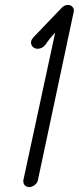

<svg xmlns="http://www.w3.org/2000/svg" viewBox="-20 -759 320 779"><path d="M134 -29Q132 -17 121 -8.5Q110 0 99 0Q86 0 79.5 -8.5Q73 -17 75 -29L204 -627L182 -602Q179 -597 175 -592.5Q171 -588 168 -584L170 -585Q157 -566 142.5 -562.5Q128 -559 118 -565Q108 -571 106 -583Q104 -595 116 -608L231 -728Q242 -739 256 -739Q267 -739 274.5 -730.5Q282 -722 279 -711Z"/></svg>

Font: VDS
Style: Thin Italic
Weight: 100
Width: 0
Designer: artmaker
Foundry: artmaker
Version: Version 1.000 2012 initial release